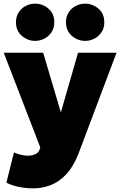

<svg xmlns="http://www.w3.org/2000/svg" viewBox="-22 -809 658 1052"><path d="M160.5 223Q120 223 81.8 215.2Q43.5 207.5 13 192L54.5 26Q71 34 91.5 39Q112 44 130.5 44Q153 44 171.8 35.8Q190.5 27.5 196.5 6L198.5 -2L-1.5 -520H214.5L311.5 -193L405.5 -520H616.5L406.5 37Q379 105.5 340.8 146.2Q302.5 187 256.5 205Q210.5 223 160.5 223ZM170.5 -585Q130 -585 97.8 -612.5Q65.5 -640 65.5 -687Q65.5 -718.5 80.5 -741.5Q95.5 -764.5 119.5 -776.8Q143.5 -789 170.5 -789Q211 -789 243.2 -761.8Q275.5 -734.5 275.5 -687Q275.5 -655.5 260.5 -632.8Q245.5 -610 221.5 -597.5Q197.5 -585 170.5 -585ZM444.5 -585Q404 -585 371.8 -612.5Q339.5 -640 339.5 -687Q339.5 -718.5 354.5 -741.5Q369.5 -764.5 393.5 -776.8Q417.5 -789 444.5 -789Q485 -789 517.2 -761.8Q549.5 -734.5 549.5 -687Q549.5 -655.5 534.5 -632.8Q519.5 -610 495.5 -597.5Q471.5 -585 444.5 -585Z"/></svg>

Font: Geologica Black
Style: Regular
Weight: 900
Designer: Sindre Bremnes, Frode Helland
Foundry: Monokrom Skriftforlag AS
Version: Version 1.010;gftools[0.9.28]